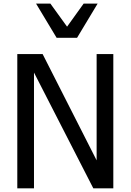

<svg xmlns="http://www.w3.org/2000/svg" viewBox="-20 -1020 707 1040"><path d="M433.1 -1000.5 343.3 -875.5 252.9 -1000.5H175.3L286.6 -815.4H397.5L508.8 -1000.5ZM593.8 -727.1H503.4V-151.4L210.9 -727.1H73.7V0H164.1V-627L485.4 0H593.8Z"/></svg>

Font: SG Kara Light
Style: Regular
Weight: 400
Designer: Damoon Khanjanzadeh
Version: Version 1.000